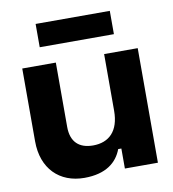

<svg xmlns="http://www.w3.org/2000/svg" viewBox="-79 -758 754 836"><g transform="rotate(-10 298.0 -339.5)"><path d="M553.5 -506.5H405V-256C405 -166 359.5 -123 289 -123C228 -123 191.5 -155 191.5 -222V-506.5H43V-184.5C43 -63.5 117.5 9.5 227.5 9.5C323.5 9.5 372.5 -32.5 393.5 -88.5H407.5V0H553.5ZM134 -687.5V-584.5H462V-687.5Z"/></g></svg>

Font: MCL Standard Bold
Style: Regular
Weight: 700
Designer: Květoslav Bartoš
Foundry: Florian Karsten
Version: Version 1.001;Glyphs 3.2.3 (3260)